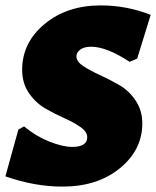

<svg xmlns="http://www.w3.org/2000/svg" viewBox="-23 -679 578 711"><path d="M350 -659Q446 -659 535 -624L485 -462L457 -450Q372 -506 314 -506Q289 -506 274.5 -495.5Q260 -485 260 -470Q260 -451 285 -434.5Q310 -418 346 -401.5Q382 -385 418 -364.5Q454 -344 479 -307Q504 -270 504 -222Q504 -124 421 -56Q338 12 208 12Q105 12 -3 -26L45 -199L66 -211Q109 -175 159 -155Q209 -135 245 -135Q300 -135 300 -171Q300 -191 275 -208.5Q250 -226 215 -241.5Q180 -257 144.5 -277.5Q109 -298 84 -334.5Q59 -371 59 -420Q59 -521 142 -590Q225 -659 350 -659Z"/></svg>

Font: Alegreya Sans Black
Style: Italic
Weight: 900
Italic angle: -7°
Designer: Juan Pablo del Peral
Foundry: Huerta Tipografica
Version: Version 2.007